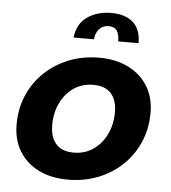

<svg xmlns="http://www.w3.org/2000/svg" viewBox="-53 -793 762 854"><g transform="rotate(5 327.5 -366.0)"><path d="M281 11.5Q205 11.5 149.2 -16.8Q93.5 -45 63.2 -95.5Q33 -146 33 -213Q33 -285 59 -344.8Q85 -404.5 131.5 -448.5Q178 -492.5 239.8 -516.8Q301.5 -541 373 -541Q449.5 -541 505.5 -512.5Q561.5 -484 591.8 -433.8Q622 -383.5 622 -317.5Q622 -244.5 595.5 -184.2Q569 -124 522.2 -80Q475.5 -36 413.8 -12.2Q352 11.5 281 11.5ZM297 -110.5Q345.5 -110.5 383.2 -136.2Q421 -162 442.5 -206.2Q464 -250.5 464 -306Q464 -358.5 437.8 -388.5Q411.5 -418.5 358 -418.5Q308 -418.5 270.5 -392.5Q233 -366.5 212 -322.8Q191 -279 191 -225Q191 -171 217.2 -140.8Q243.5 -110.5 297 -110.5ZM252 -620.5Q258.5 -682.5 303 -713.2Q347.5 -744 410 -744Q472.5 -744 507.2 -713.2Q542 -682.5 542 -620.5H451Q451 -651 440.2 -667.8Q429.5 -684.5 404 -684.5Q378 -684.5 362 -667.8Q346 -651 342.5 -620.5Z"/></g></svg>

Font: Epilogue
Style: Bold Italic
Weight: 700
Italic angle: -12°
Designer: Tyler Finck
Foundry: Etcetera Type Co
Version: Version 2.111; ttfautohint (v1.8.3)